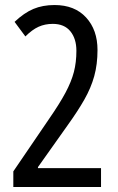

<svg xmlns="http://www.w3.org/2000/svg" viewBox="-20 -744 469 764"><path d="M382 0H33V-62L174 -269Q217 -331 240.5 -375Q264 -419 274 -457.5Q284 -496 284 -542Q284 -590 260 -619.5Q236 -649 190 -649Q159 -649 133.5 -637.5Q108 -626 81 -599L38 -657Q76 -693 113 -708.5Q150 -724 197 -724Q277 -724 322.5 -674.5Q368 -625 368 -545Q368 -488 355 -441Q342 -394 315.5 -347.5Q289 -301 248 -244L131 -79V-75H382Z"/></svg>

Font: Noto Sans Lao UI ExtCond
Style: Regular
Weight: 400
Width: 2
Designer: Monotype Design Team
Foundry: Monotype Imaging Inc.
Version: Version 2.000; ttfautohint (v1.8.4.7-5d5b)